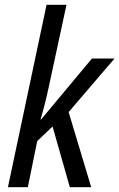

<svg xmlns="http://www.w3.org/2000/svg" viewBox="-20 -780 497 800"><path d="M13 0H96L135 -192L199 -253L271 0H360L266 -313L457 -536H363L151 -282H149C158 -313 171 -359 185 -426L257 -760H174Z"/></svg>

Font: Noto Sans Display SemiCondensed
Style: Italic
Weight: 400
Width: 4
Italic angle: -12°
Designer: Monotype Design Team
Foundry: Monotype Imaging Inc.
Version: Version 1.900